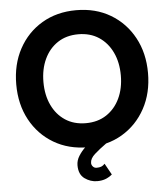

<svg xmlns="http://www.w3.org/2000/svg" viewBox="-61 -789 910 1044"><g transform="rotate(-5 394.0 -267.0)"><path d="M34.2 -361.3Q34.2 -470.2 79.8 -554.7Q125.5 -639.2 206.5 -687.3Q287.6 -735.4 393.6 -735.4Q499.5 -735.4 580.6 -687.3Q661.6 -639.2 707.5 -554.7Q753.4 -470.2 753.4 -361.3Q753.4 -252.4 707.5 -168Q661.6 -83.5 580.6 -35.4Q499.5 12.7 393.6 12.7Q287.6 12.7 206.5 -35.4Q125.5 -83.5 79.8 -168Q34.2 -252.4 34.2 -361.3ZM182.6 -361.3Q182.6 -290.5 208.3 -235.8Q233.9 -181.2 281.2 -149.9Q328.6 -118.7 393.6 -118.7Q458.5 -118.7 505.9 -149.9Q553.2 -181.2 579.1 -235.8Q605 -290.5 605 -361.3Q605 -432.1 579.1 -486.8Q553.2 -541.5 505.9 -572.8Q458.5 -604 393.6 -604Q328.6 -604 281.2 -572.8Q233.9 -541.5 208.3 -486.8Q182.6 -432.1 182.6 -361.3ZM475.1 109.9 509.3 171.4Q488.8 188 469.7 194.3Q450.7 200.7 427.2 200.7Q390.6 200.7 359.1 178.2Q327.6 155.8 327.6 105.5Q327.6 79.1 342.8 54.9Q357.9 30.8 379.2 10.5Q400.4 -9.8 420.2 -24.2Q439.9 -38.6 449.2 -44.9L494.1 0Q454.6 28.3 428.5 51.8Q402.3 75.2 402.3 99.6Q402.3 110.4 410.2 119.1Q418 127.9 430.2 127.9Q445.3 127.9 455.6 124Q465.8 120.1 475.1 109.9Z"/></g></svg>

Font: Giphurs
Style: Bold
Weight: 700
Version: Version 0.920; ttfautohint (v1.8.4.7-5d5b)